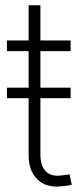

<svg xmlns="http://www.w3.org/2000/svg" viewBox="-20 -692 307 717"><path d="M243.7 -364.7V-325.2H5.9V-364.7ZM243.7 -541V-501H5.9V-541ZM86.9 -672.4H130.9V-114.7Q130.9 -71.8 151.6 -51.5Q172.4 -31.2 211.4 -37.1Q217.3 -37.6 225.1 -38.8Q232.9 -40 239.7 -41L248 -2Q239.7 0 230.5 1.5Q221.2 2.9 212.4 3.4Q153.3 10.7 120.1 -21.7Q86.9 -54.2 86.9 -112.3Z"/></svg>

Font: Inter 17pt ExtraLight
Style: Regular
Weight: 250
Version: Version 4.001;git-66647c0bb